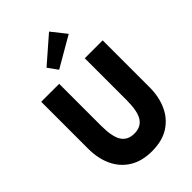

<svg xmlns="http://www.w3.org/2000/svg" viewBox="-271 -1024 1138 1138"><g transform="rotate(-45 297.5 -455.0)"><path d="M301.5 12Q218 12 160.5 -23.5Q103 -59 73.5 -121.8Q44 -184.5 44 -266.5V-660H194.5V-310.5Q194.5 -215.5 220.5 -175.8Q246.5 -136 301.5 -136Q356.5 -136 382.8 -175.8Q409 -215.5 409 -310.5V-660H559V-266.5Q559 -188 530.8 -125Q502.5 -62 445.5 -25Q388.5 12 301.5 12ZM253.5 -719 209 -780.5 371 -921.5 444 -829.5Z"/></g></svg>

Font: Lucymar Sans
Style: Bold
Weight: 700
Foundry: The League of Moveable Type (original font) / Main changes by Cristiano Sobral with portions from Mirco Monsees
Version: Version 2.001;August 30, 2020;FontCreator 13.0.0.2681 64-bit